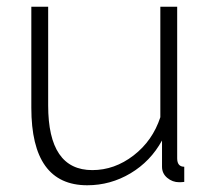

<svg xmlns="http://www.w3.org/2000/svg" viewBox="-20 -540 627 570"><path d="M239 10Q73 10 73 -220V-520H123V-227Q123 -35 254 -35Q320 -35 376.5 -78.5Q433 -122 456 -192V-520H506V-70Q506 -45 527 -45V0Q520 1 512 1Q492 1 476.5 -12Q461 -25 461 -45V-123Q427 -61 367.5 -25.5Q308 10 239 10Z"/></svg>

Font: Raleway
Style: Light
Weight: 300
Designer: Matt McInerney, Pablo Impallari, Rodrigo Fuenzalida
Foundry: Matt McInerney, Pablo Impallari, Rodrigo Fuenzalida
Version: Version 3.000